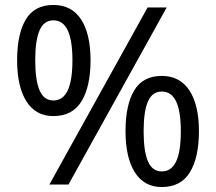

<svg xmlns="http://www.w3.org/2000/svg" viewBox="-20 -744 871 774"><path d="M195 -724Q269 -724 307 -665.5Q345 -607 345 -501Q345 -395 308.5 -335.5Q272 -276 195 -276Q124 -276 86.5 -335.5Q49 -395 49 -501Q49 -607 84 -665.5Q119 -724 195 -724ZM195 -662Q157 -662 139.5 -621.5Q122 -581 122 -501Q122 -421 139.5 -380Q157 -339 195 -339Q234 -339 253 -379.5Q272 -420 272 -501Q272 -581 253 -621.5Q234 -662 195 -662ZM652 -714 256 0H179L575 -714ZM632 -438Q705 -438 743.5 -379.5Q782 -321 782 -215Q782 -109 745.5 -49.5Q709 10 632 10Q561 10 523.5 -49.5Q486 -109 486 -215Q486 -321 521 -379.5Q556 -438 632 -438ZM632 -375Q594 -375 576.5 -335Q559 -295 559 -215Q559 -134 576.5 -93.5Q594 -53 632 -53Q671 -53 690 -93Q709 -133 709 -215Q709 -295 690 -335Q671 -375 632 -375Z"/></svg>

Font: uguzrati15
Style: Book
Weight: 400
Designer: Jelle Bosma - Monotype Design Team, Universal Thirst
Foundry: Monotype Imaging Inc.
Version: Version 2.106